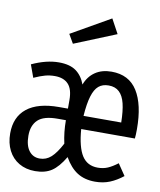

<svg xmlns="http://www.w3.org/2000/svg" viewBox="-96 -888 809 972"><g transform="rotate(10 308.0 -402.5)"><path d="M622.1 -286.7Q622.1 -256.4 620 -238.5H344.1Q351.3 -146.2 378.7 -103.3Q406.2 -60.5 460 -60.5Q488.2 -60.5 511 -70.3Q533.8 -80 561.5 -101L601.5 -42.1Q568.2 -15.9 534.4 -2.1Q500.5 11.8 459 11.8Q405.1 11.8 367.4 -12.1Q329.7 -35.9 301 -86.7Q268.7 -32.3 235.1 -10.3Q201.5 11.8 150.3 11.8Q103.1 11.8 67.7 -9Q32.3 -29.7 13.1 -67.4Q-6.2 -105.1 -6.2 -154.9Q-6.2 -239.5 50 -284.1Q106.2 -328.7 213.8 -328.7H260V-372.8Q260 -428.2 236.2 -453.8Q212.3 -479.5 166.7 -479.5Q140.5 -479.5 117.4 -473.3Q94.4 -467.2 60 -451.8L36.4 -516.9Q110.8 -551.3 174.9 -551.3Q231.3 -551.3 263.3 -528.2Q295.4 -505.1 311.3 -461.5Q327.2 -504.1 361.5 -527.7Q395.9 -551.3 445.6 -551.3Q535.4 -551.3 578.7 -482.3Q622.1 -413.3 622.1 -286.7ZM344.1 -306.2H537.9Q536.9 -365.6 527.7 -403.3Q518.5 -441 497.9 -460.5Q477.4 -480 443.1 -480Q411.8 -480 391.8 -463.1Q371.8 -446.2 360.3 -408.2Q348.7 -370.3 344.1 -306.2ZM216.9 -269.2Q146.7 -269.2 116.7 -240.8Q86.7 -212.3 86.7 -159.5Q86.7 -109.2 107.2 -82.1Q127.7 -54.9 162.6 -54.9Q195.9 -54.9 221.3 -77.9Q246.7 -101 272.8 -150.8Q260 -207.7 260 -269.2ZM201 -702.6 402.1 -817.4 442.1 -743.6 227.7 -656.4Z"/></g></svg>

Font: Fira Code
Style: Regular
Weight: 400
Designer: Carrois Corporate, Edenspiekermann AG, Nikita Prokopov
Foundry: Carrois Corporate, Edenspiekermann AG, Nikita Prokopov
Version: Version 5.002